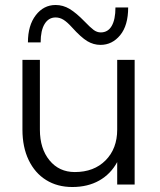

<svg xmlns="http://www.w3.org/2000/svg" viewBox="-20 -740 640 770"><path d="M280 -50Q357 -50 403.5 -97Q450 -144 450 -220V-500H520V0H450V-90Q424 -42 378 -16Q332 10 270 10Q210 10 165 -18Q120 -46 95 -98Q70 -150 70 -220V-500H140V-220Q140 -144 178.5 -97Q217 -50 280 -50ZM383 -560Q355 -560 330 -575Q305 -590 268 -631Q250 -651 235 -660.5Q220 -670 203 -670Q175 -670 159 -644Q143 -618 143 -570H92Q92 -638 123.5 -679Q155 -720 203 -720Q233 -720 259.5 -704Q286 -688 319 -654Q342 -630 355.5 -620Q369 -610 384 -610Q413 -610 428 -636Q443 -662 443 -710H494Q494 -638 462 -599Q430 -560 383 -560Z"/></svg>

Font: Goli Light
Style: Regular
Weight: 300
Designer: jaikishan Patel
Foundry: MagicType
Version: Version 1.000